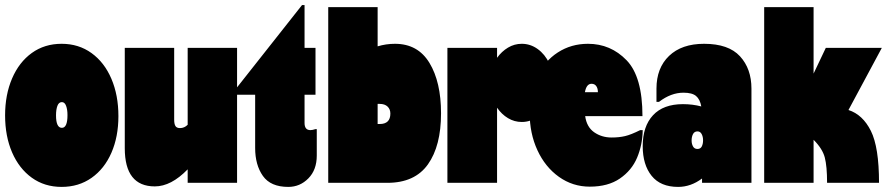

<svg xmlns="http://www.w3.org/2000/svg" viewBox="-20 -718 3483 754"><path d="M0 -265Q0 -346 27.5 -410Q55 -474 105 -510Q155 -546 222 -546Q289 -546 339.5 -509.5Q390 -473 417.5 -408.5Q445 -344 445 -262Q445 -181 417.5 -118Q390 -55 339.5 -19.5Q289 16 222 16Q155 16 105 -20Q55 -56 27.5 -119.5Q0 -183 0 -265ZM200 -265Q200 -216 223 -216Q245 -216 245 -266Q245 -288 239.5 -302.5Q234 -317 223 -317Q211 -317 205.5 -302.5Q200 -288 200 -265Z M911 -530V0H717V-53Q652 14 588 14Q470 14 470 -136V-530H664V-248Q664 -231 669 -223Q674 -215 687 -215Q704 -215 717 -228V-530Z M1166 -698H1176V-530H1219V-346H1176V-235Q1176 -207 1199 -207Q1207 -207 1219 -211H1224V-107Q1224 -51 1191 -17.5Q1158 16 1112 16Q1043 16 1012.5 -27Q982 -70 982 -137V-346H896V-356Z M1712 -273Q1712 -145 1660.5 -72.5Q1609 0 1501 0H1269V-690H1463V-536Q1496 -546 1531 -546Q1621 -546 1666.5 -471Q1712 -396 1712 -273ZM1513 -272Q1513 -289 1502 -299.5Q1491 -310 1471 -310H1463V-231H1471Q1513 -231 1513 -272Z M2154 -393Q2154 -351 2137 -315.5Q2120 -280 2091.5 -259.5Q2063 -239 2029 -239Q2000 -239 1975 -254Q1950 -269 1932 -295V0H1737V-530H1932V-491Q1950 -516 1975 -531Q2000 -546 2029 -546Q2063 -546 2091.5 -525.5Q2120 -505 2137 -469.5Q2154 -434 2154 -393Z M2504 -207Q2503 -149 2482 -99Q2461 -49 2414.5 -17Q2368 15 2296 15Q2229 15 2175 -23.5Q2121 -62 2090.5 -128Q2060 -194 2060 -275Q2060 -355 2089 -416.5Q2118 -478 2170.5 -512Q2223 -546 2289 -546Q2378 -546 2440.5 -481.5Q2503 -417 2503 -262H2278Q2284 -219 2313.5 -198.5Q2343 -178 2382 -178Q2411 -178 2434.5 -183.5Q2458 -189 2494 -207ZM2277 -356H2328Q2328 -371 2321.5 -380Q2315 -389 2303 -389Q2283 -389 2277 -356Z M2931 -370V0H2737V-17Q2693 16 2643 16Q2574 16 2539 -27.5Q2504 -71 2504 -144Q2504 -222 2544.5 -265.5Q2585 -309 2662 -309Q2700 -309 2734 -300Q2729 -328 2713.5 -341Q2698 -354 2664 -354Q2615 -354 2568 -318H2558V-370Q2558 -451 2607.5 -498.5Q2657 -546 2745 -546Q2841 -546 2886 -497Q2931 -448 2931 -370ZM2741 -167Q2741 -181 2735.5 -191.5Q2730 -202 2719 -202Q2707 -202 2701.5 -191.5Q2696 -181 2696 -166Q2696 -153 2701.5 -143Q2707 -133 2719 -133Q2731 -133 2736 -143Q2741 -153 2741 -167Z M3432 0H3228Q3228 -65 3219 -99.5Q3210 -134 3175 -169V0H2981V-690H3175V-429L3223 -530H3443L3312 -286Q3368 -268 3400 -204Q3432 -140 3432 0Z"/></svg>

Font: FFF_tuoi-tre Text
Style: Regular
Weight: 700
Designer: bBox Type GmbH
Foundry: bBox Type GmbH
Version: Version 1.001